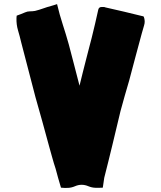

<svg xmlns="http://www.w3.org/2000/svg" viewBox="-20 -850 781 932"><path d="M670 -772Q674 -772 678 -769Q686 -747 679.5 -727Q673 -707 668 -687Q652 -629 637 -572Q622 -515 607 -459Q596 -422 585.5 -385Q575 -348 565 -311Q555 -270 545 -227.5Q535 -185 525 -144Q515 -104 505.5 -64.5Q496 -25 486 13Q484 25 482.5 37Q481 49 479 61Q460 62 443 61.5Q426 61 409 54Q376 40 344 54Q328 61 311 62Q294 63 276 61Q269 38 262.5 15Q256 -8 250 -31Q241 -58 233.5 -85.5Q226 -113 218 -141Q202 -201 185.5 -260Q169 -319 152 -379Q135 -445 117.5 -511.5Q100 -578 83 -644Q76 -674 67.5 -702.5Q59 -731 60 -762Q60 -765 60.5 -768.5Q61 -772 61 -774Q84 -782 102 -790Q113 -795 125.5 -795Q138 -795 150 -797Q170 -802 189.5 -809Q209 -816 228 -821Q235 -823 241.5 -825Q248 -827 257 -830Q269 -779 284.5 -731.5Q300 -684 314 -634Q327 -586 339.5 -536.5Q352 -487 366 -434Q374 -468 381.5 -497Q389 -526 396 -554Q403 -583 410.5 -610.5Q418 -638 425 -666Q433 -700 441.5 -734.5Q450 -769 457 -803Q460 -816 473 -816Q478 -816 483 -816Q488 -816 492 -814Q537 -804 581.5 -793.5Q626 -783 670 -772Z"/></svg>

Font: Palette Mosaic
Style: Regular
Weight: 400
Designer: Shibuyafont
Version: Version 1.001